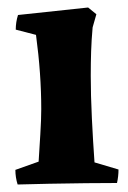

<svg xmlns="http://www.w3.org/2000/svg" viewBox="-20 -488 341 512"><path d="M27 4Q21 -15 21 -35L83 -57Q85 -89 87.5 -129.5Q90 -170 90 -197Q90 -244 86.5 -293.5Q83 -343 76 -395L22 -409Q22 -429 28 -448L215 -468L237 -450L227 -415Q224 -382 223 -351Q222 -320 222 -286Q222 -234 225 -172.5Q228 -111 232 -55L296 -36Q296 -27 295 -18Q294 -9 292 0Q258 0 209 0.5Q160 1 111 2Q62 3 27 4Z"/></svg>

Font: Labrada
Style: Bold
Weight: 700
Designer: Mercedes Jáuregui
Foundry: Omnibus-Type Team
Version: Version 1.000; ttfautohint (v1.8.4.7-5d5b)